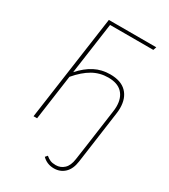

<svg xmlns="http://www.w3.org/2000/svg" viewBox="-211 -782 952 1080"><g transform="rotate(30 264.5 -242.0)"><path d="M472 -282Q472 -265 469 -245L435 0L422 93Q415 144 387 170.5Q359 197 318 197Q273 197 242 166L254 152Q268 164 282 170Q296 176 318 176Q349 176 371.5 155Q394 134 400 90L413 0L447 -245Q450 -263 450 -281Q450 -336 420 -367.5Q390 -399 329 -399Q275 -399 229 -373Q183 -347 137 -293L96 0H73L169 -681H477L470 -660H189L142 -326Q184 -373 229.5 -396.5Q275 -420 330 -420Q400 -420 436 -383.5Q472 -347 472 -282Z"/></g></svg>

Font: Fira Sans Condensed Thin
Style: Italic
Weight: 250
Width: 3
Italic angle: -8°
Designer: Carrois Corporate & Edenspiekermann AG
Foundry: Carrois Corporate GbR & Edenspiekermann AG
Version: Version 4.203